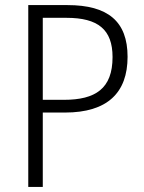

<svg xmlns="http://www.w3.org/2000/svg" viewBox="-20 -785 567 754"><path d="M245 -765H91V-51H148V-343H235C402 -343 481 -421 481 -562C481 -701 404 -765 245 -765ZM241 -715C365 -715 422 -669 422 -561C422 -437 355 -393 231 -393H148V-715Z"/></svg>

Font: Noto Sans Tamil UI SemiCondensed Light
Style: Regular
Weight: 300
Width: 4
Designer: Jelle Bosma - Monotype Design Team
Foundry: Monotype Imaging Inc.
Version: Version 2.004